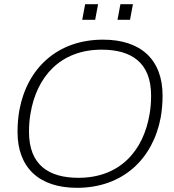

<svg xmlns="http://www.w3.org/2000/svg" viewBox="-20 -888 835 920"><path d="M374 -793H436L450 -868H388ZM543 -793H603L617 -868H557ZM349 12C569 12 713 -127 750 -325C756 -359 759 -394 759 -430C759 -602 655 -698 474 -698C254 -698 110 -560 73 -361C67 -328 64 -293 64 -256C64 -84 168 12 349 12ZM356 -36C214 -36 119 -97 119 -256C119 -286 121 -315 126 -343C155 -520 269 -650 467 -650C609 -650 704 -589 704 -430C704 -400 702 -371 697 -343C668 -166 555 -36 356 -36Z"/></svg>

Font: Archivo Thin
Style: Italic
Weight: 100
Italic angle: -10°
Designer: Hector Gatti
Foundry: Omnibus-Type
Version: Version 2.001